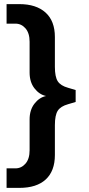

<svg xmlns="http://www.w3.org/2000/svg" viewBox="-20 -732 431 934"><path d="M348 -294V-236L311 -225Q275 -215 261 -193.5Q247 -172 247 -123V22Q247 100 202.5 141Q158 182 74 182H12V87H55Q84 87 104 64Q124 41 124 -1V-151Q124 -197 147.5 -227.5Q171 -258 204 -265Q171 -272 147.5 -302.5Q124 -333 124 -379V-529Q124 -571 104 -594Q84 -617 55 -617H12V-712H74Q156 -712 201.5 -671Q247 -630 247 -552V-407Q247 -358 261 -336.5Q275 -315 311 -305Z"/></svg>

Font: Muli
Style: Bold
Weight: 700
Designer: Vernon Adams
Foundry: Vernon Adams
Version: Version 2.001